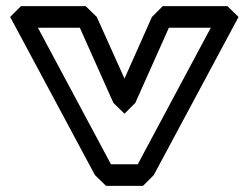

<svg xmlns="http://www.w3.org/2000/svg" viewBox="-20 -568 807 623"><path d="M239 -478 348 -234 384 -199 419 -234 528 -478H664L427 -35H340L103 -478ZM294 -513 258 -548H48L13 -513L288 0L324 35H444L479 0L754 -513L718 -548H508L473 -513L384 -313Z"/></svg>

Font: Hussar Press
Style: Bold
Weight: 700
Foundry: Cannot Into Space Fonts
Version: Version 1.43